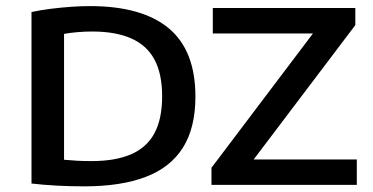

<svg xmlns="http://www.w3.org/2000/svg" viewBox="-20 -622 1256 646"><path d="M263 5Q221 5 175.2 2.8Q129.5 0.5 86 -4.5V-581.5Q115.5 -588 149.2 -592.2Q183 -596.5 217.2 -599Q251.5 -601.5 282.5 -601.5Q458 -601.5 547.8 -526.8Q637.5 -452 637.5 -297Q637.5 -192 595.5 -125.2Q553.5 -58.5 470.2 -26.8Q387 5 263 5ZM288 -80Q368 -80 420.8 -102.8Q473.5 -125.5 499.5 -173.5Q525.5 -221.5 525.5 -298Q525.5 -374 499.5 -422Q473.5 -470 421 -493Q368.5 -516 290 -516Q266 -516 240.2 -513.8Q214.5 -511.5 195.5 -508V-84.5Q216.5 -82.5 239.5 -81.2Q262.5 -80 288 -80ZM691.5 0V-57.5L1048.5 -530L1051.5 -509.5H696V-595H1175.5V-537.5L818 -65L815 -85.5H1180.5V0Z"/></svg>

Font: Encode Sans SC SemiExpanded Medium
Style: Regular
Weight: 500
Width: 6
Designer: Multiple Designers
Foundry: Impallari Type
Version: Version 3.002